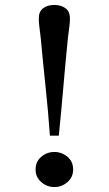

<svg xmlns="http://www.w3.org/2000/svg" viewBox="-20 -765 440 777"><path d="M276 -79Q276 -48 253 -28Q230 -8 200 -8Q170 -8 147 -28Q124 -48 124 -79Q124 -111 147 -130.5Q170 -150 200 -150Q230 -150 253 -130.5Q276 -111 276 -79ZM263 -690Q263 -671 260 -652Q257 -633 255 -613Q245 -514 236.5 -414.5Q228 -315 218 -216H182Q175 -314 164.5 -413Q154 -512 145 -610Q143 -630 140 -650.5Q137 -671 137 -690Q137 -719 155 -732Q173 -745 200 -745Q226 -745 244.5 -732Q263 -719 263 -690Z"/></svg>

Font: Kaisei Tokumin Medium
Style: Regular
Weight: 500
Designer: Font-Kai,
Foundry: KAZUO KANAI
Version: Version 5.003